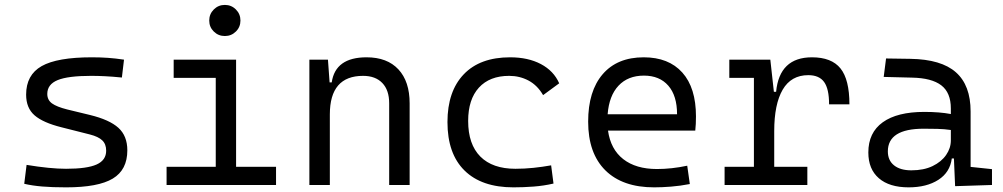

<svg xmlns="http://www.w3.org/2000/svg" viewBox="-20 -764 4142 793"><path d="M252.9 9.8Q195.3 9.8 154.3 6.3Q113.3 2.9 80.1 -4.9L89.8 -83Q187 -66.9 252.9 -66.9Q339.8 -66.9 379.2 -84.7Q418.5 -102.5 418.5 -141.6Q418.5 -168.9 402.3 -184.3Q386.2 -199.7 351.6 -208.5L233.9 -238.3Q157.7 -257.3 122.8 -287.6Q87.9 -317.9 87.9 -373Q87.9 -454.6 152.1 -491Q216.3 -527.3 359.4 -527.3Q395 -527.3 426 -525.1Q457 -522.9 492.2 -517.6L483.4 -443.8Q443.4 -447.8 413.6 -449.2Q383.8 -450.7 356.4 -450.7Q260.7 -450.7 218 -433.1Q175.3 -415.5 175.3 -376Q175.3 -351.1 194.8 -336.9Q214.4 -322.8 257.3 -312L351.6 -289.1Q432.1 -269.5 469 -236.1Q505.9 -202.6 505.9 -143.1Q505.9 -62.5 445.8 -26.4Q385.7 9.8 252.9 9.8Z M668 0V-75.2H871.1V-442.4H697.3V-517.6H955.1V-75.2H1120.1V0ZM908.7 -615.2Q881.8 -615.2 863 -633.8Q844.2 -652.3 844.2 -679.2Q844.2 -706.1 863 -724.9Q881.8 -743.7 908.7 -743.7Q935.5 -743.7 954.3 -724.9Q973.1 -706.1 973.1 -679.2Q973.1 -652.3 954.3 -633.8Q935.5 -615.2 908.7 -615.2Z M1587.4 0V-337.4Q1587.4 -391.6 1559.1 -421.1Q1530.8 -450.7 1479.5 -450.7Q1342.3 -450.7 1342.3 -291.5V0H1257.8V-517.6H1334.5L1341.3 -423.8H1350.1Q1365.2 -527.3 1494.1 -527.3Q1579.1 -527.3 1625.5 -477.5Q1671.9 -427.7 1671.9 -336.9V0Z M2100.6 9.8Q1969.2 9.8 1898.7 -59.6Q1828.1 -128.9 1828.1 -259.8Q1828.1 -386.7 1895.3 -457Q1962.4 -527.3 2086.9 -527.3Q2161.1 -527.3 2214.1 -499.3Q2267.1 -471.2 2289.6 -419.9L2223.1 -371.1Q2199.7 -411.6 2163.1 -431.2Q2126.5 -450.7 2083 -450.7Q2002.4 -450.7 1958 -402.1Q1913.6 -353.5 1913.6 -264.6Q1913.6 -168 1963.9 -117.4Q2014.2 -66.9 2108.9 -66.9Q2146.5 -66.9 2183.6 -70.8Q2220.7 -74.7 2256.3 -81.1L2266.1 -5.9Q2226.1 3.4 2183.6 6.6Q2141.1 9.8 2100.6 9.8Z M2681.6 9.8Q2551.3 9.8 2480.2 -60.5Q2409.2 -130.9 2409.2 -261.7Q2409.2 -387.7 2469.2 -457.5Q2529.3 -527.3 2638.7 -527.3Q2741.7 -527.3 2798.1 -464.4Q2854.5 -401.4 2854.5 -283.2Q2854.5 -250.5 2851.6 -224.6H2491.2Q2502 -147.5 2554.2 -106.7Q2606.4 -65.9 2693.4 -65.9Q2753.9 -65.9 2818.4 -79.6L2829.1 -3.9Q2789.1 3.9 2751.5 6.8Q2713.9 9.8 2681.6 9.8ZM2489.7 -292H2776.4Q2776.4 -368.7 2740.2 -410.2Q2704.1 -451.7 2639.6 -451.7Q2573.7 -451.7 2534.7 -410.2Q2495.6 -368.7 2489.7 -292Z M3177.7 -222.7V-75.2H3314.5V0H2972.7V-75.2H3093.8V-442.4H2992.2V-517.6H3161.6L3176.3 -384.8H3185.5Q3199.2 -527.3 3333.5 -527.3Q3414.6 -527.3 3451.4 -481.4Q3488.3 -435.5 3488.3 -333H3404.3Q3404.3 -397 3383.8 -425.3Q3363.3 -453.6 3318.4 -453.6Q3247.6 -453.6 3212.6 -393.6Q3177.7 -333.5 3177.7 -222.7Z M3924.8 4.9 3919.9 -109.4H3911.1Q3903.8 -52.2 3855.5 -21.2Q3807.1 9.8 3732.9 9.8Q3653.3 9.8 3609.9 -27.8Q3566.4 -65.4 3566.4 -134.3Q3566.4 -216.3 3626 -259Q3685.5 -301.8 3797.4 -301.8Q3861.3 -301.8 3907.2 -293V-315.9Q3907.2 -381.3 3867.7 -411.6Q3828.1 -441.9 3746.6 -443.4L3629.9 -446.3L3639.6 -522.5L3740.2 -521Q3867.7 -519 3928.2 -465.3Q3988.8 -411.6 3988.8 -303.7V-74.7L4077.1 -65.4V0ZM3907.2 -227.1Q3880.4 -231 3851.8 -231.7Q3823.2 -232.4 3794.9 -232.4Q3647 -232.4 3647 -138.7Q3647 -101.6 3672.6 -81.1Q3698.2 -60.5 3744.1 -60.5Q3795.4 -60.5 3831.8 -78.1Q3868.2 -95.7 3887.7 -124Q3907.2 -152.3 3907.2 -184.1Z"/></svg>

Font: Cascadia Code PL SemiLight
Style: Regular
Weight: 350
Monospace: yes
Designer: Aaron Bell
Foundry: Saja Typeworks
Version: Version 2404.023; ttfautohint (v1.8.4)